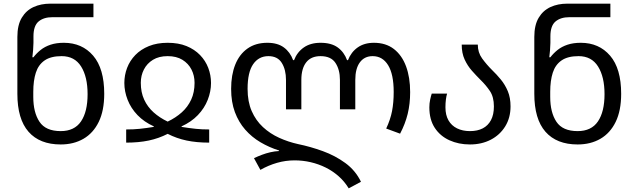

<svg xmlns="http://www.w3.org/2000/svg" viewBox="-20 -780 3472 1050"><path d="M312 10Q197 10 136 -59.5Q75 -129 75 -267V-578Q75 -643 99 -683Q123 -723 163.5 -741.5Q204 -760 255 -760H491V-686H267Q219 -686 191 -662.5Q163 -639 163 -581V-546Q163 -531 161 -505.5Q159 -480 157 -467H163Q180 -489 202.5 -507Q225 -525 256.5 -535.5Q288 -546 329 -546Q429 -546 489.5 -475.5Q550 -405 550 -267Q550 -175 520 -113.5Q490 -52 436.5 -21Q383 10 312 10ZM312 -63Q387 -63 423 -116Q459 -169 459 -265Q459 -360 423.5 -416.5Q388 -473 317 -473Q258 -473 224 -449.5Q190 -426 176 -382.5Q162 -339 162 -278V-250Q162 -165 196 -114Q230 -63 312 -63Z M670 0V-72Q710 -72 744 -75.5Q778 -79 821 -86V-89Q768 -113 732 -150.5Q696 -188 678 -234Q660 -280 660 -326Q660 -369 675 -408.5Q690 -448 720 -479Q750 -510 794.5 -528Q839 -546 897 -546Q956 -546 1000 -528Q1044 -510 1074 -479Q1104 -448 1119 -408.5Q1134 -369 1134 -326Q1134 -280 1116 -234Q1098 -188 1062 -150.5Q1026 -113 973 -89V-86Q1017 -79 1050.5 -75.5Q1084 -72 1124 -72V0Q1055 0 1000.5 -11.5Q946 -23 897 -48Q848 -23 793.5 -11.5Q739 0 670 0ZM897 -115Q941 -136 974 -165.5Q1007 -195 1025.5 -235Q1044 -275 1044 -327Q1044 -367 1027 -400Q1010 -433 977.5 -453Q945 -473 897 -473Q849 -473 816.5 -453Q784 -433 767 -400Q750 -367 750 -327Q750 -275 768.5 -235Q787 -195 820 -165.5Q853 -136 897 -115Z M1887 250Q1864 212 1831.5 183.5Q1799 155 1760.5 136Q1722 117 1679 107Q1636 97 1591 97Q1542 97 1495 110.5Q1448 124 1404 149L1369 85Q1390 75 1412.5 66.5Q1435 58 1459 52.5Q1483 47 1506 46V43Q1452 26 1404.5 -2Q1357 -30 1321 -71Q1285 -112 1264.5 -167Q1244 -222 1244 -294Q1244 -370 1266.5 -426.5Q1289 -483 1333.5 -514.5Q1378 -546 1442 -546Q1498 -546 1532.5 -520.5Q1567 -495 1583 -451H1588Q1605 -495 1641.5 -520.5Q1678 -546 1733 -546Q1792 -546 1827 -520.5Q1862 -495 1878 -451H1883Q1900 -495 1936 -520.5Q1972 -546 2025 -546Q2090 -546 2134 -512Q2178 -478 2200.5 -417.5Q2223 -357 2223 -276Q2223 -212 2209.5 -157Q2196 -102 2168 -49L2092 -77Q2115 -126 2124 -172.5Q2133 -219 2133 -277Q2133 -374 2102.5 -423.5Q2072 -473 2018 -473Q1973 -473 1948 -439Q1923 -405 1923 -343V-182H1839V-343Q1839 -399 1814.5 -436Q1790 -473 1733 -473Q1681 -473 1654.5 -439Q1628 -405 1628 -343V-182H1544V-343Q1544 -399 1521 -436Q1498 -473 1448 -473Q1395 -473 1364.5 -429Q1334 -385 1334 -294Q1334 -224 1356.5 -172.5Q1379 -121 1418 -85Q1457 -49 1506.5 -26.5Q1556 -4 1610 8Q1678 22 1745.5 46.5Q1813 71 1868.5 111.5Q1924 152 1954 214Z M2550 10Q2488 10 2437.5 -13Q2387 -36 2357.5 -81Q2328 -126 2328 -193Q2328 -215 2332.5 -235.5Q2337 -256 2341 -268H2425Q2421 -255 2418.5 -235.5Q2416 -216 2416 -193Q2416 -151 2432.5 -122Q2449 -93 2479.5 -78Q2510 -63 2550 -63Q2591 -63 2620 -78Q2649 -93 2665 -123Q2681 -153 2681 -198Q2681 -250 2659 -282.5Q2637 -315 2608 -343Q2584 -367 2560.5 -393.5Q2537 -420 2521 -454.5Q2505 -489 2505 -536H2593Q2593 -493 2616.5 -460.5Q2640 -428 2671 -397Q2696 -373 2719 -345Q2742 -317 2757 -281.5Q2772 -246 2772 -198Q2772 -136 2743 -89Q2714 -42 2664 -16Q2614 10 2550 10Z M3139 10Q3024 10 2963 -59.5Q2902 -129 2902 -267V-578Q2902 -643 2926 -683Q2950 -723 2990.5 -741.5Q3031 -760 3082 -760H3318V-686H3094Q3046 -686 3018 -662.5Q2990 -639 2990 -581V-546Q2990 -531 2988 -505.5Q2986 -480 2984 -467H2990Q3007 -489 3029.5 -507Q3052 -525 3083.5 -535.5Q3115 -546 3156 -546Q3256 -546 3316.5 -475.5Q3377 -405 3377 -267Q3377 -175 3347 -113.5Q3317 -52 3263.5 -21Q3210 10 3139 10ZM3139 -63Q3214 -63 3250 -116Q3286 -169 3286 -265Q3286 -360 3250.5 -416.5Q3215 -473 3144 -473Q3085 -473 3051 -449.5Q3017 -426 3003 -382.5Q2989 -339 2989 -278V-250Q2989 -165 3023 -114Q3057 -63 3139 -63Z"/></svg>

Font: Noto Sans Georgian
Style: Regular
Weight: 400
Designer: Monotype Design Team, Akaki Razmadze
Foundry: Google LLC
Version: Version 2.002